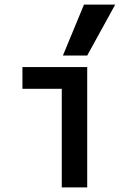

<svg xmlns="http://www.w3.org/2000/svg" viewBox="-20 -810 540 830"><path d="M247 0V-426H77V-520H357V0ZM357 -570H252L343 -790H478Z"/></svg>

Font: M PLUS Code Latin Medium
Style: Regular
Weight: 500
Designer: Coji Morishita
Foundry: UNDERFOREST DESIGN
Version: Version 1.002; ttfautohint (v1.8.3)